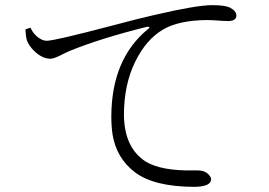

<svg xmlns="http://www.w3.org/2000/svg" viewBox="-20 -725 1040 742"><path d="M78.1 -611.3 97.7 -618.2Q112.3 -585.9 142.6 -571.3Q152.3 -567.4 160.2 -567.4Q190.4 -567.4 409.2 -625Q515.6 -653.3 576.2 -667Q739.3 -705.1 799.8 -705.1Q847.7 -705.1 867.2 -696.3Q892.6 -683.6 893.6 -666Q893.6 -647.5 872.1 -644.5Q868.2 -643.6 865.2 -643.6Q858.4 -643.6 838.9 -644.5Q801.8 -647.5 779.3 -647.5Q669.9 -646.5 609.4 -610.4Q544.9 -572.3 502.9 -487.3Q459 -398.4 459 -281.2Q460 -154.3 543 -100.6Q602.5 -64.5 725.6 -66.4Q738.3 -66.4 743.2 -66.4Q775.4 -66.4 790 -45.9Q795.9 -39.1 795.9 -31.2Q793.9 -2.9 728.5 -2.9Q574.2 -3.9 501 -59.6Q429.7 -114.3 415 -205.1Q410.2 -237.3 410.2 -275.4Q411.1 -498 552.7 -613.3Q560.5 -618.2 555.7 -621.1Q551.8 -622.1 546.9 -621.1Q369.1 -577.1 247.1 -527.3Q240.2 -523.4 234.4 -521.5Q227.5 -518.6 214.8 -511.7Q187.5 -498 174.8 -498Q138.7 -498 103.5 -537.1Q88.9 -554.7 84 -569.3Q80.1 -580.1 78.1 -611.3Z"/></svg>

Font: GenYoMin JP Light
Style: Regular
Weight: 300
Version: Version 1.001;PS 1;hotconv 16.6.51;makeotf.lib2.5.65220 DEVE